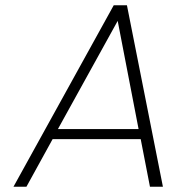

<svg xmlns="http://www.w3.org/2000/svg" viewBox="-20 -706 667 726"><path d="M512 -180H179L80 0H31L410 -686H460L596 0H547ZM504 -218 425 -627 199 -218Z"/></svg>

Font: Fz Poppins ExtLt
Style: Italic
Weight: 200
Italic angle: -10°
Designer: Ninad Kale (Devanagari), Jonny Pinhorn (Latin)
Foundry: Indian Type Foundry
Version: Vit hóa bi Vntype.Com & FontZin.Com